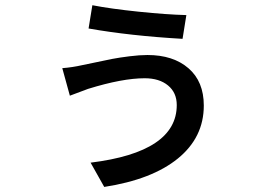

<svg xmlns="http://www.w3.org/2000/svg" viewBox="-20 -654 1017 742"><path d="M663.1 -248Q663.1 -295.9 629.4 -323.7Q595.7 -351.6 539.1 -351.6Q453.1 -351.6 320.3 -310.5Q308.6 -306.6 250 -284.2L220.7 -390.6Q259.8 -393.6 297.9 -402.3Q309.6 -404.3 347.7 -412.6Q385.7 -420.9 413.6 -426.3Q441.4 -431.6 480.5 -436.5Q519.5 -441.4 549.8 -441.4Q649.4 -441.4 708.5 -390.1Q767.6 -338.9 767.6 -246.1Q767.6 -123 667.5 -41.5Q567.4 40 382.8 68.4L330.1 -25.4Q663.1 -66.4 663.1 -248ZM322.3 -543.9 336.9 -633.8Q407.2 -620.1 515.1 -608.9Q623 -597.7 700.2 -595.7L685.5 -503.9Q482.4 -515.6 322.3 -543.9Z"/></svg>

Font: Min Sans SemiBold
Style: Regular
Weight: 600
Designer: Jinseong-Kim, NotoSansCJK, Nunito
Foundry: Jinseong-Kim
Version: Version 1.400;Glyphs 3.1.2 (3151)